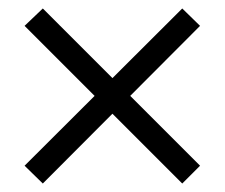

<svg xmlns="http://www.w3.org/2000/svg" viewBox="-20 -528 530 453"><path d="M410 -95 38 -467 81 -508 452 -137ZM452 -467 81 -95 38 -137 410 -508Z"/></svg>

Font: Lisu Bosa Medium
Style: Regular
Weight: 500
Designer: David Morse, Annie Olsen, Victor Gaultney, Frank Grießhammer (Latin)
Foundry: SIL International
Version: Version 2.000